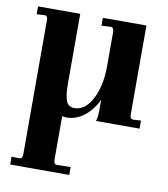

<svg xmlns="http://www.w3.org/2000/svg" viewBox="-77 -490 693 794"><g transform="rotate(10 270.0 -93.0)"><path d="M19 239V206L52 207Q65 206 65 188V-375Q65 -394 52 -394L19 -392V-425H196V-132Q196 -82 205 -60Q213 -37 240 -37Q285 -37 314 -93Q343 -149 343 -231V-374Q343 -394 330 -394L291 -392V-425H474V-51Q474 -33 487 -32L520 -34V0H337Q343 -15 343 -45V-90Q323 -47 289 -20Q255 7 214 7Q212 7 196 5V188Q196 207 209 207L267 206V239Z"/></g></svg>

Font: UnnaBold
Style: Bold
Weight: 700
Designer: Jorge de Buen Unna
Foundry: Omnibus-Type
Version: Version 2.008;hotconv 1.0.109;makeotfexe 2.5.65596